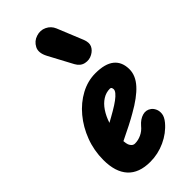

<svg xmlns="http://www.w3.org/2000/svg" viewBox="-271 -915 980 980"><g transform="rotate(-45 219.0 -425.0)"><path d="M177.5 9Q96.5 9 55.5 -36Q14.5 -81 14.5 -167.5Q14.5 -235.5 37.8 -297Q61 -358.5 101 -406.5Q141 -454.5 192.2 -482Q243.5 -509.5 299 -509.5Q368 -509.5 402.2 -481.8Q436.5 -454 436.5 -400.5Q436.5 -378 427.2 -356.5Q418 -335 399.2 -314.2Q380.5 -293.5 352.5 -272.8Q324.5 -252 287 -231Q264 -217.5 229.5 -199.8Q195 -182 155 -163Q155.5 -154.5 156.8 -147.8Q158 -141 160 -135.5Q164 -125.5 171.2 -119Q178.5 -112.5 188.5 -112.5Q211.5 -112.5 234.2 -123Q257 -133.5 274 -154.5Q296.5 -180.5 322.8 -188Q349 -195.5 370.5 -179.5Q381 -172 388 -157Q395 -142 392.8 -122.2Q390.5 -102.5 371.5 -79.5Q337 -38.5 285.5 -14.8Q234 9 177.5 9ZM170.5 -279.5Q184.5 -287 198 -294.8Q211.5 -302.5 225.5 -310.5Q253 -326.5 271 -340Q289 -353.5 298.2 -364.8Q307.5 -376 307.5 -385Q307.5 -391.5 304.8 -396.5Q302 -401.5 295.5 -401.5Q267.5 -401.5 243.5 -386.2Q219.5 -371 201 -343.5Q182.5 -316 170.5 -279.5ZM349 -591Q325.5 -578 298.5 -583.8Q271.5 -589.5 256 -618L187 -747Q165 -788.5 179.8 -817Q194.5 -845.5 224.5 -855Q254.5 -865 281.8 -852Q309 -839 320.5 -811L377.5 -671.5Q389 -642 380 -622.5Q371 -603 349 -591Z"/></g></svg>

Font: Edu AU VIC WA NT Pre
Style: Bold
Weight: 700
Designer: Tina and Corey Anderson, Eben Sorkin, Mirko Velimirovic
Foundry: Google for Education
Version: Version 1.001